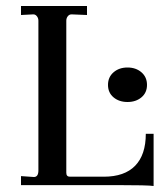

<svg xmlns="http://www.w3.org/2000/svg" viewBox="-20 -617 554 640"><path d="M50 0V-30L93 -27Q108 -27 108 -49V-548Q108 -557 102.5 -563.5Q97 -570 89 -569L50 -567V-597H270V-567L221 -569Q212 -570 206.5 -563.5Q201 -557 201 -548V-41Q201 -28 213 -28H326Q395 -28 430.5 -64.5Q466 -101 466 -171H492V3Q474 0 368 0ZM358.5 -292.5Q340 -308 340 -334Q340 -360 358.5 -376Q377 -392 405 -392Q433 -392 451.5 -376Q470 -360 470 -334Q470 -308 451.5 -292.5Q433 -277 405 -277Q377 -277 358.5 -292.5Z"/></svg>

Font: Unna
Style: Regular
Weight: 400
Designer: Jorge de Buen U.
Foundry: Omnibus-Type
Version: Version 2.006;PS 002.006;hotconv 1.0.70;makeotf.lib2.5.58329